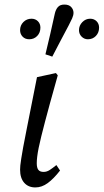

<svg xmlns="http://www.w3.org/2000/svg" viewBox="-20 -808 454 841"><path d="M135 13Q104 13 86 -7.5Q68 -28 68 -65Q68 -73 69 -83.5Q70 -94 73 -113Q76 -132 81.5 -163Q87 -194 97 -243L142 -470L225 -488L233 -478L199 -356Q187 -312 177.5 -276Q168 -240 161 -211.5Q154 -183 149.5 -161Q145 -139 143 -122Q141 -105 141 -93Q141 -73 148 -64Q155 -55 171 -55Q185 -55 198 -63.5Q211 -72 227 -85L243 -61Q215 -25 189 -6Q163 13 135 13ZM108 -636Q90 -636 79 -647.5Q68 -659 68 -676Q68 -697 82.5 -711.5Q97 -726 118 -726Q135 -726 146 -715Q157 -704 157 -687Q157 -665 143 -650.5Q129 -636 108 -636ZM209 -560 179 -570Q190 -614 200 -658.5Q210 -703 220 -748Q224 -766 233.5 -777Q243 -788 262 -788Q282 -788 292 -777Q302 -766 302 -752Q302 -741 296 -727.5Q290 -714 281 -697Q263 -663 245 -629Q227 -595 209 -560ZM365 -636Q349 -636 337.5 -647.5Q326 -659 326 -676Q326 -696 340.5 -711Q355 -726 375 -726Q392 -726 403 -715Q414 -704 414 -687Q414 -665 400 -650.5Q386 -636 365 -636Z"/></svg>

Font: Source Serif 4
Style: Italic
Weight: 400
Italic angle: -12°
Designer: Frank Grießhammer
Foundry: Adobe Systems Incorporated
Version: Version 4.004;hotconv 1.0.116;makeotfexe 2.5.65601